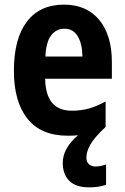

<svg xmlns="http://www.w3.org/2000/svg" viewBox="-20 -576 539 829"><path d="M353 104Q353 123 364 133Q375 143 393 143Q404 143 417.5 140Q431 137 438 134V222Q406 233 365 233Q308 233 279.5 205Q251 177 251 127Q251 64 317 8Q296 10 273 10Q157 10 98.5 -63.5Q40 -137 40 -270Q40 -409 96 -482.5Q152 -556 256 -556Q354 -556 408.5 -490Q463 -424 463 -309V-236H175Q177 -98 290 -98Q330 -98 364 -107.5Q398 -117 436 -138V-28Q387 18 370 48.5Q353 79 353 104ZM258 -452Q223 -452 201 -423.5Q179 -395 176 -332H336Q335 -387 315.5 -419.5Q296 -452 258 -452Z"/></svg>

Font: Noto Sans Lao Condensed
Style: Bold
Weight: 700
Width: 3
Designer: Monotype Design Team
Foundry: Monotype Imaging Inc.
Version: Version 2.003; ttfautohint (v1.8.4.7-5d5b)